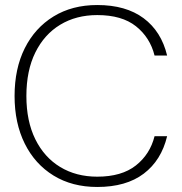

<svg xmlns="http://www.w3.org/2000/svg" viewBox="-20 -732 723 764"><path d="M367 12Q267 12 193 -33.5Q119 -79 78.5 -160.5Q38 -242 38 -350Q38 -459 78.5 -540Q119 -621 193 -666.5Q267 -712 367 -712Q481 -712 551.5 -659.5Q622 -607 645 -511H595Q577 -583 521 -627.5Q465 -672 367 -672Q283 -672 219.5 -633.5Q156 -595 120.5 -523Q85 -451 85 -350Q85 -250 120.5 -178Q156 -106 219.5 -67.5Q283 -29 367 -29Q464 -29 520.5 -73.5Q577 -118 595 -190H645Q622 -94 552 -41Q482 12 367 12Z"/></svg>

Font: DM Sans 36pt ExtraLight
Style: Regular
Weight: 250
Designer: Colophon Foundry, Jonny Pinhorn
Foundry: Colophon Foundry
Version: Version 4.004;gftools[0.9.30]